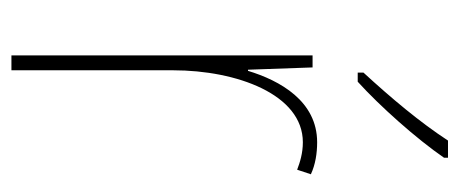

<svg xmlns="http://www.w3.org/2000/svg" viewBox="-254 -550 804 336"><g transform="rotate(90 148.0 -382.0)"><path d="M256 -757V-764H226C194 -715 152 -665 107 -616V-606H123C166 -645 223 -709 256 -757ZM229 -535C157 -535 121 -470 104 -414H102L98 -527H77V0H103V-283C103 -394 145 -510 229 -510C248 -510 264 -505 277 -500L285 -524C268 -532 248 -535 229 -535Z"/></g></svg>

Font: Noto Sans Devanagari Condensed Thin
Style: Regular
Weight: 100
Width: 3
Designer: Jelle Bosma - Monotype Design Team
Foundry: Monotype Imaging Inc.
Version: Version 2.004